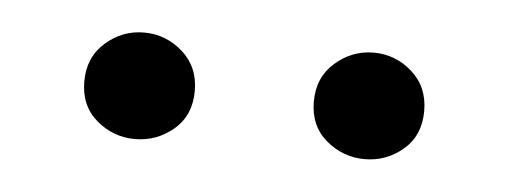

<svg xmlns="http://www.w3.org/2000/svg" viewBox="-25 -812 486 183"><g transform="rotate(5 217.5 -721.0)"><path d="M107.5 -669.7Q86.8 -669.7 70.8 -683.3Q54.8 -696.9 54.8 -720.3Q54.8 -743.4 70.8 -757.5Q86.8 -771.6 107.5 -771.6Q128.5 -771.6 144.5 -757.5Q160.5 -743.4 160.5 -720.3Q160.5 -696.9 144.5 -683.3Q128.5 -669.7 107.5 -669.7ZM327.3 -669.7Q306.6 -669.7 290.5 -683.3Q274.4 -696.9 274.4 -720.3Q274.4 -743.4 290.5 -757.5Q306.6 -771.6 327.3 -771.6Q348.2 -771.6 364.1 -757.5Q380 -743.4 380 -720.3Q380 -696.9 364.1 -683.3Q348.2 -669.7 327.3 -669.7Z"/></g></svg>

Font: Noto Serif JP
Style: Regular
Weight: 200
Designer: Ryoko NISHIZUKA 西塚涼子 (kana & ideographs); Frank Grießhammer (Latin, Greek & Cyrillic); Wenlong ZHANG 张文龙 (bopomofo); San
Foundry: Adobe
Version: Version 2.001;hotconv 1.1.0;makeotfexe 2.6.0